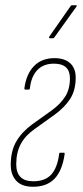

<svg xmlns="http://www.w3.org/2000/svg" viewBox="-20 -707 317 733"><path d="M106 6Q63 6 42 -17Q21 -40 21 -78Q21 -131 42.5 -167.5Q64 -204 104 -233L178 -286Q211 -310 229 -338.5Q247 -367 247 -408Q247 -464 186 -464Q146 -464 122.5 -439.5Q99 -415 94 -369Q94 -365 88 -365H77Q73 -365 73 -369Q80 -424 109.5 -454.5Q139 -485 188 -485Q227 -485 248 -465.5Q269 -446 269 -411Q269 -362 247.5 -329Q226 -296 187 -268L113 -215Q77 -190 59.5 -157.5Q42 -125 42 -80Q42 -15 107 -15Q152 -15 175.5 -40.5Q199 -66 206 -120Q206 -124 210 -124H224Q227 -124 227 -120Q218 -56 188.5 -25Q159 6 106 6ZM170 -561Q168 -561 167.5 -563Q167 -565 168 -567L249 -683Q251 -687 255 -687H269Q272 -687 273 -685.5Q274 -684 272 -682L188 -565Q186 -561 181 -561Z"/></svg>

Font: Sofia Sans Extra Condensed Thin
Style: Italic
Weight: 250
Italic angle: -9°
Version: Version 4.100